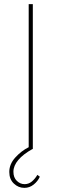

<svg xmlns="http://www.w3.org/2000/svg" viewBox="-20 -722 295 930"><path d="M98 188Q69 188 47 167Q25 146 25 111Q25 73 54 41Q83 9 119 -9V-702H139V0H137Q92 25 68.5 53Q45 81 45 110Q45 138 61.5 154Q78 170 99 170Q119 170 134.5 157Q150 144 161 125L173 134Q163 156 143 172Q123 188 98 188Z"/></svg>

Font: Synthetic Thin
Style: Regular
Weight: 100
Designer: Santiago Orozco
Foundry: Typemade
Version: Version 2.000; ttfautohint (v1.8.4.7-5d5b)